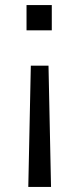

<svg xmlns="http://www.w3.org/2000/svg" viewBox="-20 -560 310 760"><path d="M172 -300 182 180H92L102 -300ZM185 -540V-440H85V-540Z"/></svg>

Font: Carrois Gothic
Style: Regular
Weight: 400
Designer: Ralph du Carrois
Foundry: Ralph du Carrois
Version: Version 1.001